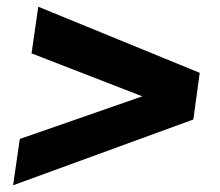

<svg xmlns="http://www.w3.org/2000/svg" viewBox="-20 -541 655 572"><path d="M19 11 39 -127 404 -254 74 -382 94 -521 575 -324 556 -185Z"/></svg>

Font: Chivo Medium Black
Style: Italic
Weight: 900
Italic angle: -8.05°
Version: Version 2.002